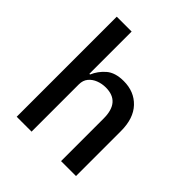

<svg xmlns="http://www.w3.org/2000/svg" viewBox="-202 -872 1004 1004"><g transform="rotate(45 300.0 -370.0)"><path d="M83.5 0V-740H193.5V-427.5H198.5Q215.5 -468 250 -498Q284.5 -528 347.5 -528Q425.5 -528 473.8 -477Q522 -426 522 -332.5V0H411.5V-315.5Q411.5 -438 305 -438Q277 -438 251.5 -428.2Q226 -418.5 209.8 -399Q193.5 -379.5 193.5 -349.5V0Z"/></g></svg>

Font: Lilex Medium
Style: Regular
Weight: 500
Designer: Mike Abbink, Paul van der Laan, Pieter van Rosmalen, Mikhael Khrustik
Foundry: Mikhael Khrustik
Version: Version 1.100